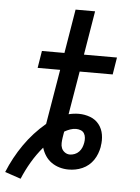

<svg xmlns="http://www.w3.org/2000/svg" viewBox="-96 -779 651 892"><g transform="rotate(5 230.0 -332.5)"><path d="M34 70 -40 45Q-12 -24 30.5 -85Q73 -146 130 -194L173 -450H68L81 -530H186L220 -735H311L277 -530H431L418 -450H264L230 -248Q242 -251 254 -252.5Q266 -254 278 -254Q305 -254 330.5 -244.5Q356 -235 372 -214.5Q388 -194 392.5 -167Q397 -140 392 -113Q392 -112 392 -111.5Q392 -111 392 -110Q389 -94 383 -78Q377 -62 367.5 -48Q358 -34 345 -23Q332 -12 316 -5Q300 2 284 5Q268 8 252 8Q230 8 209.5 2Q189 -4 172 -16Q155 -28 143.5 -45.5Q132 -63 126 -83Q97 -49 74 -10Q51 29 34 70ZM252 -62Q263 -62 274.5 -66.5Q286 -71 294.5 -80Q303 -89 307.5 -100Q312 -111 314 -123Q316 -134 315 -145.5Q314 -157 308.5 -166Q303 -175 292.5 -179Q282 -183 271 -183Q257 -183 243 -178Q229 -173 217 -166L216 -162Q215 -158 214.5 -153.5Q214 -149 213 -144Q213 -143 212.5 -141Q212 -139 212 -138Q210 -125 209.5 -112Q209 -99 213.5 -88Q218 -77 228.5 -69.5Q239 -62 252 -62Z"/></g></svg>

Font: Iosevka Slab Medium Oblique
Style: Regular
Weight: 500
Italic angle: -9°
Monospace: yes
Designer: Belleve Invis
Foundry: Belleve Invis
Version: Version 11.1.1; ttfautohint (v1.8.3)